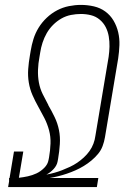

<svg xmlns="http://www.w3.org/2000/svg" viewBox="-20 -763 540 783"><path d="M13 0 17 -23V-37H19L37 -145H75L57 -38Q75 -40 93.5 -44Q112 -48 129 -56Q146 -64 160.5 -78.5Q175 -93 178 -111L180 -121Q185 -150 186 -178Q187 -206 180 -232Q173 -258 161 -281.5Q149 -305 136 -328Q123 -351 112.5 -375Q102 -399 97.5 -426Q93 -453 95 -481Q97 -509 102 -537L105 -555Q109 -580 116.5 -604Q124 -628 137.5 -650Q151 -672 170.5 -690.5Q190 -709 213 -721Q236 -733 261 -738Q286 -743 310 -743Q337 -743 363 -737Q389 -731 409.5 -716Q430 -701 443 -679Q456 -657 462 -631.5Q468 -606 467 -579Q466 -552 462 -525L408 -203Q405 -185 398.5 -167.5Q392 -150 380 -135.5Q368 -121 353 -108.5Q338 -96 321.5 -86Q305 -76 288 -68.5Q271 -61 253.5 -55Q236 -49 218 -44.5Q200 -40 182 -37H381L375 0ZM169 -51Q186 -54 202 -58.5Q218 -63 233.5 -69Q249 -75 265 -82.5Q281 -90 295 -99.5Q309 -109 322 -121Q335 -133 345 -147Q355 -161 361 -177Q367 -193 369 -209L423 -531Q426 -552 426.5 -573Q427 -594 423.5 -614.5Q420 -635 411 -652.5Q402 -670 386.5 -683Q371 -696 351 -701Q331 -706 310 -706Q290 -706 269.5 -702Q249 -698 230.5 -687.5Q212 -677 196.5 -661.5Q181 -646 170.5 -627.5Q160 -609 153.5 -589Q147 -569 144 -549L105 -555L144 -549L141 -531Q136 -505 135 -478.5Q134 -452 138.5 -427Q143 -402 154 -379.5Q165 -357 177 -335V-334Q191 -310 203 -285Q215 -260 220.5 -232.5Q226 -205 224 -175Q222 -145 217 -116L215 -105Q212 -88 198.5 -73.5Q185 -59 169 -51Z"/></svg>

Font: Iosevka Extralight Oblique
Style: Regular
Weight: 200
Italic angle: -9°
Monospace: yes
Designer: Belleve Invis
Foundry: Belleve Invis
Version: Version 32.5.0; ttfautohint (v1.8.4)